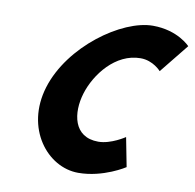

<svg xmlns="http://www.w3.org/2000/svg" viewBox="-91 -933 1056 1040"><g transform="rotate(10 437.0 -412.5)"><path d="M483.7 -170C345.9 -170 325.7 -302 359.7 -413C393.3 -523 494.1 -655 631.9 -655C701.9 -655 745.3 -604 745.3 -604L874.2 -764C874.2 -764 805.4 -840 667.3 -840C496.8 -840 227.5 -648 155 -411C82.9 -175 236.1 15 405.9 15C544 15 659.3 -61 659.3 -61L628.2 -221C628.2 -221 553.6 -170 483.7 -170Z"/></g></svg>

Font: Hussar
Style: BdSuprConOblThree
Weight: 700
Foundry: Cannot Into Space Fonts
Version: Version 2.00